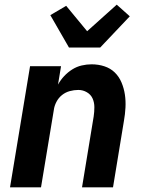

<svg xmlns="http://www.w3.org/2000/svg" viewBox="-20 -804 640 824"><path d="M23 0 109 -520H242L229 -441Q240 -461 255.5 -477.5Q271 -494 290 -506Q309 -518 330.5 -523Q352 -528 373 -528Q402 -528 428 -519.5Q454 -511 472.5 -493Q491 -475 501.5 -450Q512 -425 516 -398Q520 -371 518.5 -342.5Q517 -314 512 -286L465 0H332L382 -304Q385 -324 385 -344Q385 -364 377.5 -381Q370 -398 353 -408Q336 -418 316 -418Q298 -418 279.5 -413Q261 -408 246 -396Q231 -384 222 -366.5Q213 -349 211 -332L156 0ZM276 -600 196 -739 264 -779 354 -670 481 -784 537 -734 410 -600Z"/></svg>

Font: Iosevka XBd Ex Obl
Style: Regular
Weight: 800
Width: 7
Italic angle: -9°
Monospace: yes
Designer: Belleve Invis
Foundry: Belleve Invis
Version: Version 32.5.0; ttfautohint (v1.8.4)